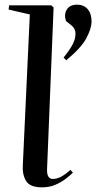

<svg xmlns="http://www.w3.org/2000/svg" viewBox="-20 -790 431 824"><path d="M108 -728 17 -749 19 -767H200L210 -758L182 -65Q180 -22 207 -22Q223 -22 241 -31Q259 -40 282 -61L293 -49Q282 -38 262.5 -23Q243 -8 217.5 3Q192 14 160 14Q108 14 91.5 -14Q75 -42 78 -83ZM264 -531 253 -543Q283 -581 293.5 -603Q304 -625 304 -645Q304 -666 288 -680L263 -700Q254 -729 267 -749.5Q280 -770 311 -770Q339 -770 356 -751Q373 -732 373 -696Q372 -666 350 -625Q328 -584 264 -531Z"/></svg>

Font: Literata 72pt Medium
Style: Italic
Weight: 500
Italic angle: -2°
Designer: Latin by Veronika Burian and Jose Scaglione. Greek by Irene Vlachou. Cyrillic by Vera Evstafieva
Foundry: TypeTogether
Version: Version 3.002